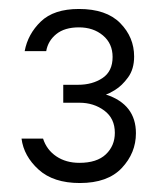

<svg xmlns="http://www.w3.org/2000/svg" viewBox="-20 -780 351 428"><path d="M28 -471H76Q84 -446 105.5 -431.5Q127 -417 157 -417Q196 -417 216 -436Q236 -455 236 -484Q236 -516 212.5 -533.5Q189 -551 157 -551H121V-591H154Q186 -591 208.5 -606Q231 -621 231 -653Q231 -683 209.5 -701Q188 -719 156 -719Q124 -719 105.5 -704Q87 -689 83 -666H35Q42 -704 71 -732Q100 -760 156 -760Q217 -760 248 -728.5Q279 -697 279 -654Q279 -626 265.5 -607.5Q252 -589 236.5 -579.5Q221 -570 217 -570V-569Q283 -547 283 -483Q283 -439 251.5 -405.5Q220 -372 158 -372Q99 -372 66 -402Q33 -432 28 -471Z"/></svg>

Font: Be Vietnam Light
Style: Regular
Weight: 300
Designer: Gabriel Lam
Foundry: TypeRant
Version: Version 4.000